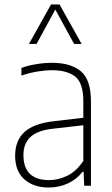

<svg xmlns="http://www.w3.org/2000/svg" viewBox="-20 -828 498 856"><path d="M197 8Q129.5 8 88.5 -28.5Q47.5 -65 47.5 -133.5Q47.5 -201.5 89.2 -239.5Q131 -277.5 219.5 -287.5L351.5 -303V-375.5Q351.5 -458.5 315 -486.8Q278.5 -515 211.5 -515Q183 -515 147.5 -509.2Q112 -503.5 75.5 -491V-525Q104.5 -536 141.8 -542Q179 -548 212 -548Q294.5 -548 340 -510.8Q385.5 -473.5 385.5 -375V0H355.5L352.5 -62.5H348.5Q322 -28.5 282.5 -10.2Q243 8 197 8ZM84.5 -137Q84.5 -25 199.5 -25Q238.5 -25 279 -44Q319.5 -63 351.5 -110.5V-269.5L218.5 -254.5Q148 -247 116.2 -217.8Q84.5 -188.5 84.5 -137ZM109 -632 207.5 -808H245.5L344 -632H310.5L226.5 -785.5L143 -632Z"/></svg>

Font: Encode Sans SmCnd Th
Style: Regular
Weight: 100
Width: 4
Designer: Multiple Designers
Foundry: Impallari Type
Version: Version 3.002; ttfautohint (v1.8.3) -l 8 -r 50 -G 200 -x 14 